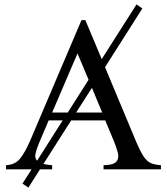

<svg xmlns="http://www.w3.org/2000/svg" viewBox="-20 -769 759 872"><path d="M382.3 -406.7 332 -526.4 216.8 -257.8H287.6ZM264.6 -222.2H201.2L156.2 -116.7Q144 -86.9 140.6 -66.4Q138.2 -49.8 148.4 -39.1ZM325.7 -257.8H444.3L397.5 -370.1ZM457 -463.9 597.7 -127Q617.2 -81.1 632.3 -58.3Q647.5 -35.6 665.5 -28.1Q683.6 -20.5 710.9 -18.6V0H450.2V-18.6Q496.1 -19.5 508.8 -35.2Q521.5 -50.8 515.1 -75.4Q508.8 -100.1 497.6 -127L458 -222.2H303.2L177.2 -24.4Q193.4 -20.5 216.8 -18.6V0H161.6L108.9 83L82 64.9L123.5 0H7.3V-18.6Q49.3 -21 71.8 -49.3Q94.2 -77.6 117.7 -131.8L350.1 -677.7H367.7L441.9 -500.5L600.1 -749L626.5 -730.5Z"/></svg>

Font: BabelStone Roman
Style: Regular
Weight: 400
Designer: Walt Agee, Victor Gaultney, Peter Martin, Debbi Hosken, Becca Hirsbrunner (SIL); Andrew West (BabelStone)
Foundry: BabelStone
Version: Version 16.000